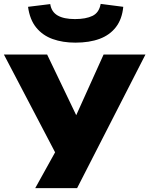

<svg xmlns="http://www.w3.org/2000/svg" viewBox="-26 -786 767 986"><path d="M155 180 282 -49V44L-6 -506H216L368 -189H363L506 -506H721L370 180ZM361 -567Q296 -567 244.5 -585.5Q193 -604 160 -644.5Q127 -685 118 -751L232 -765Q238 -725 270 -706.5Q302 -688 359 -688Q415 -688 449 -704.5Q483 -721 491 -766L607 -751Q601 -688 569.5 -647Q538 -606 485.5 -586.5Q433 -567 361 -567Z"/></svg>

Font: Nunito Sans 7pt Expanded Black
Style: Regular
Weight: 900
Width: 7
Designer: Vernon Adams
Foundry: Vernon Adams
Version: Version 3.101;gftools[0.9.27]